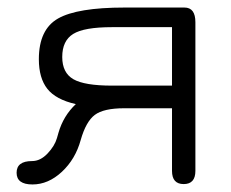

<svg xmlns="http://www.w3.org/2000/svg" viewBox="-20 -481 613 509"><path d="M181 -205Q128 -217 105.5 -245.5Q83 -274 83 -324Q83 -403 134 -432Q185 -461 310 -461H469Q498 -461 498 -422V-28Q498 7 467 7Q436 7 436 -28V-194H309Q255 -194 231.5 -176.5Q208 -159 194 -110Q180 -59 144 -25.5Q108 8 66 8Q24 8 24 -23Q24 -54 65 -54Q87 -54 106 -74Q125 -94 131 -115L135 -129Q148 -174 181 -205ZM436 -409H277Q203 -409 174 -391Q145 -373 145 -330Q145 -288 174.5 -271Q204 -254 277 -254H436Z"/></svg>

Font: Jura Medium
Style: Regular
Weight: 500
Designer: Daniel Johnson, Alexei Vanyashin
Foundry: Daniel Johnson
Version: Version 5.103